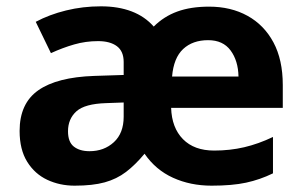

<svg xmlns="http://www.w3.org/2000/svg" viewBox="-20 -577 957 607"><path d="M641 -556Q710 -556 762.5 -527Q815 -498 844.5 -443Q874 -388 874 -308V-236H521Q523 -173 558.5 -137Q594 -101 657 -101Q707 -101 752 -111.5Q797 -122 843 -144V-29Q802 -9 758 0.5Q714 10 649 10Q582 10 527 -15Q472 -40 437 -91Q408 -56 378.5 -33.5Q349 -11 311 -0.5Q273 10 216 10Q169 10 129.5 -8.5Q90 -27 66 -65.5Q42 -104 42 -163Q42 -250 101 -291.5Q160 -333 278 -337L371 -340V-381Q371 -415 349.5 -431Q328 -447 290 -447Q251 -447 214.5 -436.5Q178 -426 141 -409L93 -508Q136 -531 189 -544Q242 -557 299 -557Q354 -557 396 -541Q438 -525 466 -493Q498 -525 540.5 -540.5Q583 -556 641 -556ZM316 -251Q248 -249 221.5 -225Q195 -201 195 -162Q195 -128 213.5 -113.5Q232 -99 263 -99Q309 -99 340 -127.5Q371 -156 371 -208V-253ZM638 -450Q589 -450 559 -422Q529 -394 524 -335H734Q733 -385 709 -417.5Q685 -450 638 -450Z"/></svg>

Font: Noto Sans Balinese
Style: Regular
Weight: 400
Designer: Aditya Bayu, David Williams
Foundry: David Williams
Version: Version 2.003